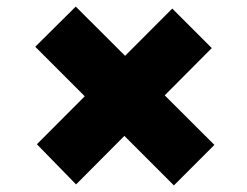

<svg xmlns="http://www.w3.org/2000/svg" viewBox="-20 -564 751 583"><path d="M508 -1 87 -422 210 -544 631 -124ZM211 -4 92 -126 503 -538 623 -418Z"/></svg>

Font: Lexend Giga ExtraBold
Style: Regular
Weight: 800
Designer: Bonnie Shaver-Troup, Thomas Jockin
Foundry: Lexend
Version: Version 1.007